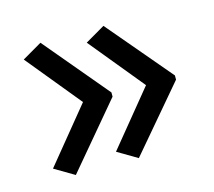

<svg xmlns="http://www.w3.org/2000/svg" viewBox="-70 -554 648 582"><g transform="rotate(-15 254.5 -263.5)"><path d="M469.2 -256.8 298.8 -56.2 236.8 -92.8 377 -264.2 236.8 -435.1 298.8 -471.2 469.2 -270ZM270 -256.8 101.1 -56.2 39.1 -92.8 179.2 -264.2 39.1 -435.1 101.1 -471.2 270 -270Z"/></g></svg>

Font: Noto Sans Southeast Asian
Style: Regular
Weight: 400
Designer: Monotype Design Team
Foundry: Monotype Imaging Inc.
Version: Version 1.06 uh; ttfautohint (v1.4.1)